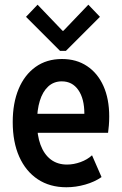

<svg xmlns="http://www.w3.org/2000/svg" viewBox="-20 -790 519 818"><path d="M262.7 7.8Q192.4 7.8 141.1 -26.1Q89.8 -60.1 62 -122.3Q34.2 -184.6 34.2 -270Q34.2 -350.6 59.3 -410.9Q84.5 -471.2 131.6 -504.9Q178.7 -538.6 244.1 -538.6Q305.7 -538.6 350.8 -508.5Q396 -478.5 420.7 -423.6Q445.3 -368.7 445.3 -293.9Q445.3 -273.9 443.8 -255.6Q442.4 -237.3 440.4 -224.1H122.6V-305.2H339.4Q339.4 -369.6 313.7 -406.5Q288.1 -443.4 243.2 -443.4Q209 -443.4 185.3 -421.4Q161.6 -399.4 149.7 -360.6Q137.7 -321.8 137.7 -269.5Q137.7 -213.4 152.6 -173.1Q167.5 -132.8 196 -110.8Q224.6 -88.9 265.6 -88.9Q293.9 -88.9 323 -99.4Q352.1 -109.9 372.1 -128.4L412.6 -35.6Q383.3 -15.1 343.3 -3.7Q303.2 7.8 262.7 7.8ZM140.1 -770 246.6 -658.7H250L356.4 -770L405.8 -718.3L260.7 -573.2H235.8L90.8 -718.3Z"/></svg>

Font: Reddit Sans Condensed SemiBold
Style: Regular
Weight: 600
Designer: Stephen Hutchings
Foundry: Reddit
Version: Version 1.014